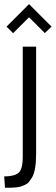

<svg xmlns="http://www.w3.org/2000/svg" viewBox="-51 -740 268 925"><path d="M-19.5 -611.8 88.9 -720.2 197.3 -611.8 165 -580.6 88.9 -656.7 12.2 -580.1ZM-30.8 109.9Q16.6 109.9 37.6 93.3Q58.6 76.7 58.6 14.2V-515.1H123V0Q123 83.5 102.5 116.2Q94.7 128.4 88.4 136.5Q82 144.5 70.1 150.1Q58.1 155.8 50.3 158.4Q42.5 161.1 27.3 162.6Q6.8 164.6 -9.3 164.6H-26.9Z"/></svg>

Font: News Cycle
Style: Regular
Weight: 500
Version: Version 0.5.2